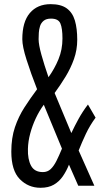

<svg xmlns="http://www.w3.org/2000/svg" viewBox="-20 -890 480 920"><path d="M174.3 9.8Q115.7 9.8 75 -31.5Q34.2 -72.8 34.2 -163.6Q34.2 -229 51.5 -280.3Q68.8 -331.5 97.2 -375.5Q125.5 -419.4 157.7 -462.4Q127.4 -540 107.2 -603.8Q86.9 -667.5 86.9 -702.1Q86.9 -785.2 123 -827.6Q159.2 -870.1 222.7 -870.1Q272 -870.1 299.8 -849.9Q327.6 -829.6 338.9 -791.5Q350.1 -753.4 350.1 -699.2Q350.1 -651.4 334.5 -607.2Q318.8 -563 294.2 -522.7Q269.5 -482.4 241.7 -444.3L321.8 -252.4Q337.4 -285.6 356.4 -320.3Q375.5 -355 401.4 -389.2L438 -326.2Q410.6 -289.1 391.6 -248.8Q372.6 -208.5 356.9 -168.9L432.1 0H355L310.5 -101.1Q298.3 -70.3 281 -45.2Q263.7 -20 238 -5.1Q212.4 9.8 174.3 9.8ZM185.5 -65.4Q207.5 -65.4 222.7 -79.6Q237.8 -93.8 250.5 -119.1Q263.2 -144.5 276.9 -177.7L189.9 -388.2Q168 -358.4 151.4 -323Q134.8 -287.6 124.8 -250.2Q114.7 -212.9 113.8 -176.8Q112.3 -127 128.7 -96.2Q145 -65.4 185.5 -65.4ZM212.4 -520Q241.2 -560.1 260.3 -606.2Q279.3 -652.3 279.3 -705.6Q279.3 -753.9 269.5 -777.3Q259.8 -800.8 224.6 -800.8Q201.7 -800.8 189.2 -790.5Q176.8 -780.3 171.9 -764.9Q167 -749.5 166 -732.7Q165 -715.8 165 -702.1Q165 -675.8 178.7 -626.7Q192.4 -577.6 212.4 -520Z"/></svg>

Font: AntonioLight
Style: Regular
Weight: 300
Designer: Vernon Adams
Foundry: Vernon Adams
Version: Version 1.002